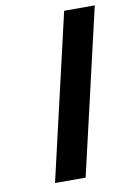

<svg xmlns="http://www.w3.org/2000/svg" viewBox="-84 -782 561 834"><g transform="rotate(-10 197.0 -365.0)"><path d="M90 0 259 -730H394L225 0Z"/></g></svg>

Font: Miedinger
Style: Bold-Italic
Weight: 700
Italic angle: -13°
Version: Version 001.000